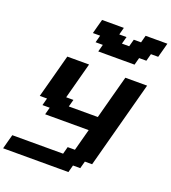

<svg xmlns="http://www.w3.org/2000/svg" viewBox="-210 -1402 1381 1554"><g transform="rotate(20 480.0 -625.0)"><path d="M0 0H562.5L579.1 -62.5H641.6L658.7 -125H721.2L921.9 -875H734.4Q717.3 -812.5 683.8 -687.5Q650.4 -562.5 633.8 -500H383.8L400.9 -562.5H338.4L421.9 -875H234.4Q217.8 -812.5 184.3 -687.5Q150.9 -562.5 133.8 -500H196.3L179.7 -437.5H242.2L225.6 -375H600.6L550.3 -187.5H487.8L471.2 -125H33.7Q27.8 -104 16.6 -62.5Q5.4 -21 0 0ZM455.6 -1000H768.1L784.7 -1062.5H847.2L863.8 -1125H926.3Q932.1 -1146 943.4 -1187.5Q954.6 -1229 960 -1250H772.5L755.9 -1187.5H693.4L676.3 -1125H613.8L630.9 -1187.5H568.4L585 -1250H397.5Q391.6 -1229 380.4 -1187.5Q369.1 -1146 363.8 -1125H426.3L409.7 -1062.5H472.2Z"/></g></svg>

Font: Faithful 32x
Style: SemiboldOblique
Weight: 400
Foundry: Faithful Resource Pack
Version: Version 1.0; January 27, 2023